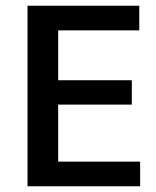

<svg xmlns="http://www.w3.org/2000/svg" viewBox="-20 -650 546 670"><path d="M76 -630H466V-544H183V-370H440V-285H183V-86H469V0H76Z"/></svg>

Font: Mukta Malar Medium
Style: Regular
Weight: 500
Designer: Aadarsh Rajan, Girish Dalvi, Yashodeep Gholap
Foundry: Ek Type
Version: Version 2.538;PS 1.000;hotconv 16.6.51;makeotf.lib2.5.65220;